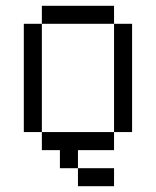

<svg xmlns="http://www.w3.org/2000/svg" viewBox="-20 -520 540 665"><path d="M375 125V62.5H250V125ZM250 62.5V0H375V-62.5H125V0H187.5V62.5ZM125 -62.5Q125 -62.5 125 -437.5H62.5Q62.5 -437.5 62.5 -62.5ZM375 -62.5H437.5Q437.5 -62.5 437.5 -437.5H375Q375 -437.5 375 -62.5ZM125 -437.5H375V-500H125Z"/></svg>

Font: UnifontExMono
Style: Regular
Weight: 500
Version: Version 15.0.06